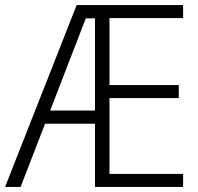

<svg xmlns="http://www.w3.org/2000/svg" viewBox="-21 -827 779 754"><path d="M698 -93V-144H409V-442H681V-493H409V-756H698V-807H280L-1 -93H60L156 -341H352V-93ZM176 -393 316 -755H352V-393Z"/></svg>

Font: Noto Sans Kannada UI SemiCondensed Light
Style: Regular
Weight: 300
Width: 4
Designer: Jelle Bosma - Monotype Design Team
Foundry: Monotype Imaging Inc.
Version: Version 2.005